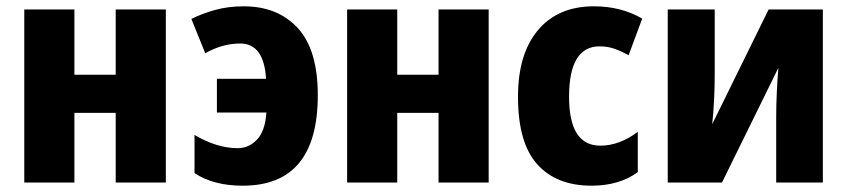

<svg xmlns="http://www.w3.org/2000/svg" viewBox="-20 -579 2688 609"><path d="M216 -549V-342H347V-549H506V0H347V-221H216V0H57V-549Z M750 10Q988 10 988 -277Q988 -421 924.5 -490Q861 -559 753 -559Q704 -559 662.5 -547.5Q621 -536 587 -519L631 -410Q685 -441 742 -441Q817 -441 824 -329H668V-222H825Q821 -163 795 -136Q769 -109 734 -109Q668 -109 597 -151V-30Q657 10 750 10Z M1240 -549V-342H1371V-549H1530V0H1371V-221H1240V0H1081V-549Z M1856 10Q1944 10 2003 -33V-161Q1945 -117 1884 -117Q1785 -117 1785 -272Q1785 -432 1882 -432Q1907 -432 1928.5 -424.5Q1950 -417 1974 -404L2017 -520Q1950 -559 1864 -559Q1750 -559 1686.5 -483.5Q1623 -408 1623 -272Q1623 -126 1684 -58Q1745 10 1856 10Z M2247 -549H2098V0H2270L2449 -364Q2446 -331 2444 -288.5Q2442 -246 2442 -208V0H2590V-549H2418L2239 -185Q2243 -220 2245 -263Q2247 -306 2247 -342Z"/></svg>

Font: Noto Sans Display SemiCondensed Extra
Style: Regular
Weight: 800
Width: 4
Designer: Monotype Design Team
Foundry: Monotype Imaging Inc.
Version: Version 1.900